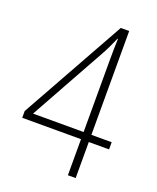

<svg xmlns="http://www.w3.org/2000/svg" viewBox="-135 -799 722 881"><g transform="rotate(20 226.0 -359.0)"><path d="M441 -176V-211H342V-718H301L17 -209V-176H304V0H342V-176ZM304 -569V-211H57L257 -571C275 -603 289 -632 304 -667H306C305 -635 304 -612 304 -569Z"/></g></svg>

Font: Noto Sans Thai Looped Condensed ExtraLight
Style: Regular
Weight: 200
Width: 3
Designer: Sasikarn Vongin, Ben Mitchell
Foundry: The Fontpad Ltd
Version: Version 1.001